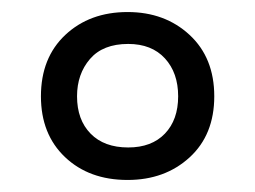

<svg xmlns="http://www.w3.org/2000/svg" viewBox="-20 -743 424 319"><path d="M192 -444Q128 -444 88 -482Q48 -520 48 -583Q48 -647 88.5 -685Q129 -723 192 -723Q254 -723 295 -685Q336 -647 336 -583Q336 -519 295 -481.5Q254 -444 192 -444ZM193 -498Q232 -498 254 -521Q276 -544 276 -583Q276 -622 254 -646Q232 -670 193 -670Q151 -670 129.5 -645Q108 -620 108 -583Q108 -544 130.5 -521Q153 -498 193 -498Z"/></svg>

Font: Noto Sans Malayalam Condensed
Style: Regular
Weight: 400
Width: 3
Designer: Jelle Bosma - Monotype Design Team
Foundry: Monotype Imaging Inc.
Version: Version 2.104; ttfautohint (v1.8.4.7-5d5b)